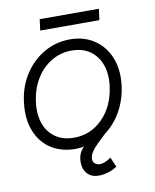

<svg xmlns="http://www.w3.org/2000/svg" viewBox="-87 -696 738 917"><g transform="rotate(-10 282.0 -237.5)"><path d="M456 -630 449 -576H162L169 -630ZM387 80 407 127Q389 140 364 147.5Q339 155 318 155Q283 155 263 133.5Q243 112 243 78Q243 56 249.5 39Q256 22 272 5Q255 10 231 10Q168 10 121 -17Q74 -44 48.5 -93.5Q23 -143 23 -207Q23 -228 26 -252Q35 -327 73 -385.5Q111 -444 168.5 -477Q226 -510 294 -510Q356 -510 403 -482Q450 -454 476 -404.5Q502 -355 502 -290Q502 -270 499 -247Q490 -181 459.5 -127Q429 -73 381 -37Q333 7 316 29Q299 51 299 71Q299 87 309.5 94.5Q320 102 333 102Q355 102 387 80ZM80 -208Q80 -133 121 -88.5Q162 -44 233 -44Q314 -44 371.5 -102Q429 -160 442 -253Q445 -273 445 -291Q445 -366 404 -411Q363 -456 293 -456Q239 -456 194 -429Q149 -402 120 -354.5Q91 -307 83 -246Q80 -227 80 -208Z"/></g></svg>

Font: Bellota
Style: Italic
Weight: 400
Italic angle: -7.5°
Designer: Kemie Guaida
Foundry: Kemie Guaida
Version: Version 4.001